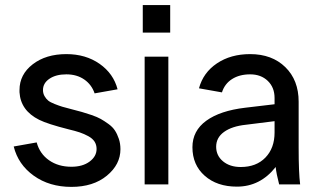

<svg xmlns="http://www.w3.org/2000/svg" viewBox="-20 -729 1257 759"><path d="M242.2 -515.1Q318.8 -515.1 373.8 -476.6Q428.7 -438 444.8 -376L354 -359.9Q342.3 -394.5 313 -414.8Q283.7 -435.1 242.2 -435.1Q201.2 -435.1 175.5 -417.7Q149.9 -400.4 149.9 -373Q149.9 -359.9 156 -349.1Q162.1 -338.4 170.4 -331.5Q178.7 -324.7 196 -317.9Q213.4 -311 226.3 -307.1Q239.3 -303.2 264.2 -296.9Q288.6 -290.5 303.7 -286.4Q318.8 -282.2 341.6 -274.4Q364.3 -266.6 378.2 -258.8Q392.1 -251 408.7 -239Q425.3 -227.1 434.3 -213.1Q443.4 -199.2 449.7 -180.4Q456.1 -161.6 456.1 -139.2Q456.1 -78.6 402.3 -34.4Q348.6 9.8 262.2 9.8Q175.3 9.8 113.5 -34.4Q51.8 -78.6 34.2 -149.9L125 -166Q137.2 -121.1 173.8 -95.5Q210.4 -69.8 262.2 -69.8Q306.6 -69.8 334.2 -90.3Q361.8 -110.8 361.8 -140.1Q361.8 -156.7 353.8 -169.2Q345.7 -181.6 329.1 -190.7Q312.5 -199.7 295.2 -205.6Q277.8 -211.4 251 -217.8Q168 -238.8 134.8 -255.4Q61.5 -292 57.1 -364.3Q57.1 -368.7 57.1 -373Q57.1 -434.6 109.4 -474.9Q161.6 -515.1 242.2 -515.1Z M551.8 0V-504.9H645.5V0ZM544.4 -600.1V-709H652.8V-600.1Z M1166.5 0H1083.5Q1072.3 -43 1069.8 -68.8Q1008.8 8.8 916.5 8.8Q837.9 8.8 789.3 -34.2Q740.7 -77.1 740.7 -147Q740.7 -211.9 795.4 -251.7Q850.1 -291.5 949.7 -303.2L1065.4 -316.9V-341.8Q1065.4 -383.3 1038.6 -409.2Q1011.7 -435.1 968.8 -435.1Q926.8 -435.1 897.5 -416.5Q868.2 -397.9 857.4 -363.8L766.6 -379.9Q783.2 -441.9 837.6 -478.5Q892.1 -515.1 968.8 -515.1Q1055.2 -515.1 1107.9 -463.6Q1160.6 -412.1 1160.6 -327.1V-145Q1160.6 -45.9 1166.5 0ZM931.6 -68.8Q993.2 -68.8 1029.3 -106.2Q1065.4 -143.6 1065.4 -205.1V-250L951.7 -235.8Q897 -230 865.7 -207.5Q834.5 -185.1 834.5 -148.9Q834.5 -113.8 861.6 -91.3Q888.7 -68.8 931.6 -68.8Z"/></svg>

Font: LT Superior Med
Style: Regular
Weight: 500
Designer: Daniel Lyons
Foundry: LyonsType
Version: Version 1.000